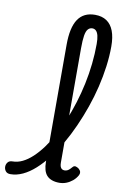

<svg xmlns="http://www.w3.org/2000/svg" viewBox="-211 -1037 711 1113"><g transform="rotate(10 144.5 -480.5)"><path d="M-68 17Q-87 17 -96 5.5Q-105 -6 -105 -20.5Q-105 -35 -96 -46.5Q-87 -58 -68 -58Q-39 -58 -10 -72Q19 -86 47.5 -112.5Q76 -139 103 -175.5Q130 -212 154.5 -257Q179 -302 200 -353.5Q221 -405 238.5 -461Q256 -517 268.5 -576Q281 -635 287.5 -695Q294 -755 294 -813Q294 -828 307 -835.5Q320 -843 337 -843Q354 -843 367 -835.5Q380 -828 380 -813Q380 -757 372 -696Q364 -635 349 -572.5Q334 -510 312.5 -448.5Q291 -387 265 -329Q239 -271 209 -219Q179 -167 145.5 -124Q112 -81 76.5 -49Q41 -17 4.5 0Q-32 17 -68 17ZM220 17Q195 17 176 10Q157 3 145.5 -10Q134 -23 128.5 -43Q123 -63 123 -88V-778Q123 -880 156 -929Q189 -978 256 -978Q297 -978 324.5 -959.5Q352 -941 366 -904.5Q380 -868 380 -813Q380 -794 367 -785Q354 -776 337 -776Q320 -776 307 -785Q294 -794 294 -813Q294 -843 289.5 -861.5Q285 -880 276 -889Q267 -898 254 -898Q239 -898 228.5 -886.5Q218 -875 213.5 -847.5Q209 -820 209 -773V-99Q209 -85 212.5 -76Q216 -67 222.5 -63Q229 -59 237 -59Q246 -59 253.5 -62.5Q261 -66 268 -73Q275 -80 282 -88Q289 -95 298.5 -92.5Q308 -90 317 -83Q327 -74 328.5 -64.5Q330 -55 325 -46Q314 -26 297 -12Q280 2 260.5 9.5Q241 17 220 17Z"/></g></svg>

Font: Playwrite IT Trad
Style: Regular
Weight: 400
Designer: Veronika Burian, José Scaglione
Foundry: TypeTogether
Version: Version 1.002